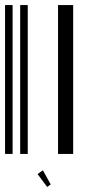

<svg xmlns="http://www.w3.org/2000/svg" viewBox="-20 -610 370 761"><path d="M0 0V-590H30V0ZM60 0V-590H90V0ZM210 0V-590H270V0ZM129 80 150 65 181 121 167 131Z"/></svg>

Font: Libre Barcode 128 Text
Style: Regular
Weight: 400
Version: Version 1.005; ttfautohint (v1.8.3)